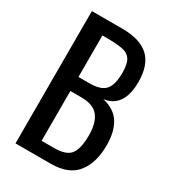

<svg xmlns="http://www.w3.org/2000/svg" viewBox="-195 -914 913 1018"><g transform="rotate(30 262.0 -405.0)"><path d="M63 0V-810H249Q359 -810 412 -760.5Q465 -711 465 -607Q465 -532 436.5 -488Q408 -444 349 -436Q422 -419 454.5 -368Q487 -317 487 -231Q487 -126 437.5 -63Q388 0 279 0ZM176 -472H243Q314 -472 340.5 -503.5Q367 -535 367 -607Q367 -663 350 -688Q333 -713 297 -719.5Q261 -726 203 -726H176ZM176 -81H252Q328 -81 353.5 -116.5Q379 -152 379 -231Q379 -307 348 -346.5Q317 -386 243 -386H176Z"/></g></svg>

Font: Oswald
Style: Regular
Weight: 400
Designer: Vernon Adams
Foundry: Vernon Adams
Version: Version 4.103; ttfautohint (v1.8.3)